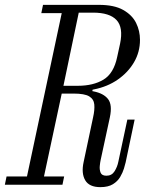

<svg xmlns="http://www.w3.org/2000/svg" viewBox="-67 -760 596 790"><path d="M346 10Q300 10 283.5 -18.5Q267 -47 277 -93L316 -277Q323 -308 321 -330Q319 -352 300 -363.5Q281 -375 235 -375H187L114 -34H197L190 0H-47L-40 -34H44L187 -706H103L110 -740H340Q403 -740 440 -719Q477 -698 493 -665.5Q509 -633 509 -596Q509 -546 484.5 -504Q460 -462 417.5 -432.5Q375 -403 319 -392L314 -391L313 -385L318 -384Q359 -376 377.5 -352.5Q396 -329 385 -277L347 -101Q345 -92 343.5 -77Q342 -62 347 -49.5Q352 -37 371 -37Q393 -37 404.5 -55.5Q416 -74 420 -95L457 -268H487L450 -92Q448 -83 443 -66.5Q438 -50 427.5 -32Q417 -14 397.5 -2Q378 10 346 10ZM194 -407H253Q317 -407 359 -432.5Q401 -458 415 -525L427 -580Q441 -647 412.5 -677.5Q384 -708 316 -708H257Z"/></svg>

Font: Xanh Mono
Style: Italic
Weight: 400
Italic angle: -12°
Monospace: yes
Designer: Lam Bao, Duy Dao
Foundry: Yellow Type Foundry
Version: Version 3.101; ttfautohint (v1.8.3)